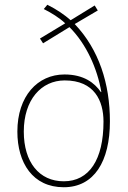

<svg xmlns="http://www.w3.org/2000/svg" viewBox="-20 -777 537 807"><path d="M179 -757 164 -739C196 -723 230 -702 254 -679L148 -615L161 -595L272 -663C343 -592 389 -489 406 -390H404C378 -428 333 -464 251 -464C138 -464 53 -373 53 -224C53 -92 118 10 248 10C376 10 442 -99 442 -267C442 -425 396 -569 294 -676L391 -733L378 -754L277 -692C251 -715 219 -737 179 -757ZM252 -439C377 -439 415 -353 415 -266C415 -106 355 -15 248 -15C145 -15 80 -95 80 -224C80 -357 153 -439 252 -439Z"/></svg>

Font: Noto Sans Devanagari SemiCondensed Thin
Style: Regular
Weight: 100
Width: 4
Designer: Jelle Bosma - Monotype Design Team
Foundry: Monotype Imaging Inc.
Version: Version 2.004